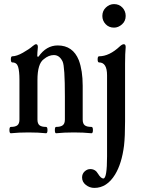

<svg xmlns="http://www.w3.org/2000/svg" viewBox="-20 -647 692 938"><path d="M537 -512Q512 -512 496 -529Q480 -546 480 -569Q480 -594 497.5 -610.5Q515 -627 537 -627Q562 -627 578 -610Q594 -593 594 -569Q594 -544 576 -528Q558 -512 537 -512ZM33 4Q26 4 26 -11.5Q26 -27 33 -27Q55 -27 65 -35Q75 -43 75 -63V-258Q75 -299 68.5 -320.5Q62 -342 40 -342Q33 -342 33 -357Q33 -372 40 -372Q61 -372 92 -389.5Q123 -407 140 -422Q151 -431 156 -431Q165 -431 165 -417Q162 -387 162 -371L168 -370Q206 -425 262 -425Q336 -425 365 -353Q384 -302 384 -228V-63Q384 -43 394 -35Q404 -27 427 -27Q434 -27 434 -11.5Q434 4 427 4Q388 0 341 0Q293 0 254 4Q248 4 248 -11.5Q248 -27 254 -27Q276 -27 286.5 -35Q297 -43 297 -63V-176Q297 -322 286 -346Q271 -378 243 -378Q218 -378 194 -358Q163 -336 163 -256V-63Q163 -43 173 -35Q183 -27 205 -27Q212 -27 212 -11.5Q212 4 205 4Q168 0 119 0Q72 0 33 4ZM441 271Q418 271 399.5 256.5Q381 242 381 220Q381 202 393.5 190.5Q406 179 421 179Q446 179 459 202Q473 225 485 225Q503 225 503 117V-279Q503 -342 464 -342Q457 -342 457 -357Q457 -372 464 -372Q514 -372 566 -421Q577 -431 585 -431Q594 -431 594 -417Q591 -386 591 -336V-54Q591 20 586 64Q575 152 542 206Q502 271 441 271Z"/></svg>

Font: Junicode Cond Medium
Style: Regular
Weight: 500
Width: 3
Designer: Peter S. Baker
Version: Version 2.201